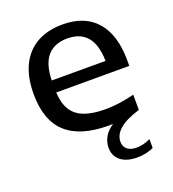

<svg xmlns="http://www.w3.org/2000/svg" viewBox="-138 -657 876 974"><g transform="rotate(-20 300.0 -170.0)"><path d="M557 -239H162.5Q165.5 -180 188 -143.8Q210.5 -107.5 255.5 -90.5Q300.5 -73.5 371 -73.5Q441 -73.5 526 -95V-12.5Q383 30.5 383 108Q383 133.5 400.8 148.5Q418.5 163.5 450.5 163.5Q487.5 163.5 526 145V193Q485 211.5 438 211.5Q379.5 211.5 347.8 185.8Q316 160 316 116Q316 84.5 331.8 57.2Q347.5 30 379 9.5Q371 10 355.5 10Q203.5 10 127.8 -58.8Q52 -127.5 52 -271Q52 -361 82.5 -424Q113 -487 170.8 -519.8Q228.5 -552.5 310 -552.5Q430 -552.5 493.5 -479.2Q557 -406 557 -268ZM162 -304H452.5Q450.5 -392.5 414.2 -435Q378 -477.5 308.5 -477.5Q238.5 -477.5 201.2 -435Q164 -392.5 162 -304Z"/></g></svg>

Font: Encode Sans Expanded Medium
Style: Regular
Weight: 500
Width: 7
Designer: Multiple Designers
Foundry: Impallari Type
Version: Version 2.000